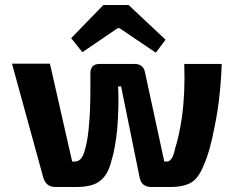

<svg xmlns="http://www.w3.org/2000/svg" viewBox="-20 -749 928 769"><path d="M604 -538 459 -636H451L310 -540L265 -596L394 -729H495L643 -590ZM280 -102Q309 -102 321 -152Q333 -192 338 -267Q343 -324 342 -457Q343 -493 379 -493H518Q555 -493 561 -458L638 -102H648Q671 -102 681 -153Q697 -202 709 -281Q722 -379 718 -493H868Q863 -354 840 -244Q821 -142 795 -85Q776 -38 749 -20Q719 0 660 0H587Q546 0 539 -39L465 -403H453Q457 -334 450 -238Q442 -154 426 -104Q411 -41 371 -18Q342 0 282 0H202Q164 0 153 -39L28 -494H180L269 -102Z"/></svg>

Font: Taylor Sans Bold LRS
Style: Bold
Weight: 700
Italic angle: -8°
Designer: Natanael Gama
Version: Version 1.001 September 8, 2015